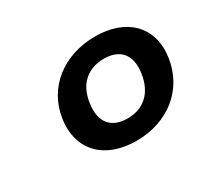

<svg xmlns="http://www.w3.org/2000/svg" viewBox="-77 -843 584 542"><g transform="rotate(-30 215.0 -572.0)"><path d="M233.4 -415.5C335 -415.5 414.1 -476.6 428.2 -573.7C441.9 -668.9 379.9 -729.5 278.3 -729.5C176.3 -729.5 96.2 -668.9 82.5 -573.7C68.8 -476.6 131.3 -415.5 233.4 -415.5ZM243.2 -482.9C190.9 -482.9 162.6 -513.7 171.4 -573.7C179.7 -632.8 216.8 -662.6 268.6 -662.6C320.3 -662.6 348.1 -631.8 339.8 -573.7C331.1 -514.2 294.9 -482.9 243.2 -482.9Z"/></g></svg>

Font: Winston SemiBold
Style: Italic
Weight: 600
Italic angle: -8.13011°
Designer: Vernon Adams, Kim Jin-seong, David Berlow, Cristiano Sobral
Foundry: The Winston Project Authors
Version: Version 3.004